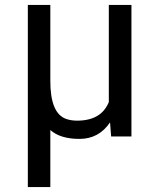

<svg xmlns="http://www.w3.org/2000/svg" viewBox="-20 -548 640 771"><path d="M182.1 203.1H91.8V-528.3H182.1V-224.6Q181.6 -92.3 246.1 -70.3Q265.6 -63.5 289.6 -63.5Q386.7 -63.5 417 -138.2V-528.3H507.8V0H426.3L421.9 -56.6Q377 9.8 299.3 9.8Q222.2 9.8 182.1 -25.9Z"/></svg>

Font: RobotoMono-Regular
Style: Regular
Weight: 400
Designer: Google
Version: Version 2.000985; 2015; ttfautohint (v1.3)